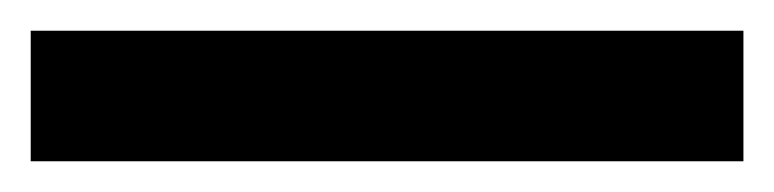

<svg xmlns="http://www.w3.org/2000/svg" viewBox="-23 -865 504 125"><path d="M461 -760H-3V-845H461Z"/></svg>

Font: Noto Sans Devanagari UI ExtraCondensed SemiBold
Style: Regular
Weight: 600
Width: 2
Designer: Jelle Bosma - Monotype Design Team
Foundry: Monotype Imaging Inc.
Version: Version 2.004; ttfautohint (v1.8.4.7-5d5b)